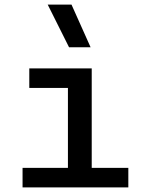

<svg xmlns="http://www.w3.org/2000/svg" viewBox="-20 -815 626 835"><path d="M275.4 0V-517.6H378.9V0ZM78.1 0V-85H285.2V0ZM369.1 0V-85H538.1V0ZM107.4 -432.6V-517.6H378.9V-432.6ZM280.3 -609.4 187.5 -794.9H291L374 -609.4Z"/></svg>

Font: Cascadia Code PL
Style: Regular
Weight: 400
Monospace: yes
Designer: Aaron Bell
Foundry: Saja Typeworks
Version: Version 2102.003